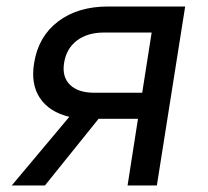

<svg xmlns="http://www.w3.org/2000/svg" viewBox="-20 -570 640 590"><path d="M16 0 193 -211Q131 -226 102.5 -269Q74 -312 85 -377Q98 -458 158.5 -504Q219 -550 312 -550H549L462 0H372L404 -205H283L118 0ZM270 -285H417L446 -470H299Q249 -470 216.5 -445.5Q184 -421 177 -377Q170 -334 195 -309.5Q220 -285 270 -285Z"/></svg>

Font: NKDuy Mono
Style: Italic
Weight: 400
Italic angle: -9°
Monospace: yes
Designer: NKDuy
Foundry: NKDuy
Version: Version 2.251; ttfautohint (v1.8.4.7-5d5b)